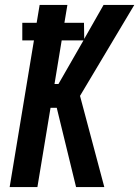

<svg xmlns="http://www.w3.org/2000/svg" viewBox="-20 -755 562 775"><path d="M19 0 117 -592H70V-663H128L140 -735H252L240 -663H319L320 -598L398 -735H522L303 -368L401 0H287L209 -320H184L131 0ZM200 -416H216L317 -592H229Z"/></svg>

Font: Iosevka Curly
Style: Bold Italic
Weight: 700
Italic angle: -9°
Monospace: yes
Designer: Belleve Invis
Foundry: Belleve Invis
Version: Version 22.1.2; ttfautohint (v1.8.4)